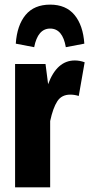

<svg xmlns="http://www.w3.org/2000/svg" viewBox="-20 -806 384 826"><path d="M195.8 -683.1Q142.6 -683.1 127 -603L47.9 -618.2Q53.2 -697.3 90.1 -741.7Q127 -786.1 195.8 -786.1Q263.7 -786.1 300.5 -741.7Q337.4 -697.3 342.8 -618.2L263.2 -603Q249.5 -683.1 195.8 -683.1ZM301.8 -545.9Q323.2 -545.9 344.2 -538.1L318.8 -393.1Q300.8 -398.9 282.2 -398.9Q245.1 -398.9 226.6 -370.4Q208 -341.8 195.8 -285.2V0H44.9V-530.8H175.8L187 -443.8Q224.6 -545.9 301.8 -545.9Z"/></svg>

Font: Fira Sans Compressed
Style: Bold
Weight: 700
Width: 1
Designer: Carrois Corporate & Edenspiekermann AG
Foundry: Carrois Corporate GbR & Edenspiekermann AG
Version: Version 4.203;PS 004.203;hotconv 1.0.88;makeotf.lib2.5.64775